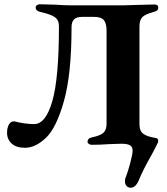

<svg xmlns="http://www.w3.org/2000/svg" viewBox="-20 -675 781 899"><path d="M565 174Q565 161 570 152Q579 129 590 87.5Q601 46 601 31Q601 13 589 5.5Q577 -2 548 -2Q533 -2 489 0Q450 3 410 3Q402 3 396 -1Q390 -5 390 -11Q390 -28 411 -32Q450 -40 464.5 -53.5Q479 -67 479 -97V-531Q479 -565 466.5 -580.5Q454 -596 420 -596H366Q338 -596 326.5 -584Q315 -572 315 -548Q315 -328 279.5 -202Q244 -76 195 -29.5Q146 17 97 17Q56 17 34.5 -3Q13 -23 13 -53Q13 -76 21.5 -91.5Q30 -107 46 -107Q97 -94 140 -94Q194 -94 225 -201.5Q256 -309 256 -552Q256 -581 237 -594.5Q218 -608 169 -619Q147 -624 147 -640Q147 -647 153 -651Q159 -655 167 -655Q187 -655 241 -653Q280 -650 314 -650H556Q575 -650 625 -652Q679 -654 703 -654Q721 -654 721 -640Q721 -631 716 -626.5Q711 -622 699 -619Q659 -608 646 -594.5Q633 -581 633 -550V-92Q633 -62 651 -48.5Q669 -35 709 -29Q717 -28 719.5 -22Q722 -16 720 -9Q717 -1 692 46Q648 123 629 171Q622 187 612.5 195.5Q603 204 592 204Q580 204 572.5 195.5Q565 187 565 174Z"/></svg>

Font: EB Garamond
Style: Bold
Weight: 700
Designer: Georg Duffner and Octavio Pardo
Foundry: Georg Duffner
Version: Version 1.000; ttfautohint (v1.6)